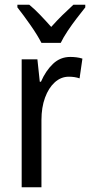

<svg xmlns="http://www.w3.org/2000/svg" viewBox="-20 -786 378 806"><path d="M275 -547Q287 -547 300 -545.5Q313 -544 326 -540L314 -457Q294 -464 269 -464Q236 -464 210 -440.5Q184 -417 169 -376Q154 -335 154 -282V0H71V-537H137L147 -443H152Q172 -489 202.5 -518Q233 -547 275 -547ZM154 -606Q137 -639 108 -680.5Q79 -722 53 -755V-766H103Q124 -749 148 -724Q172 -699 195 -673Q221 -702 241.5 -722Q262 -742 288 -766H338V-755Q322 -735 302 -709Q282 -683 264 -656Q246 -629 235 -606Z"/></svg>

Font: Noto Sans Ethiopic Cond
Style: Regular
Weight: 400
Width: 3
Designer: Monotype Design Team
Foundry: Monotype Imaging Inc.
Version: Version 2.102; ttfautohint (v1.8.4.7-5d5b)